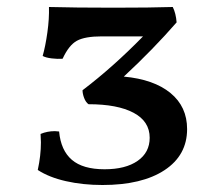

<svg xmlns="http://www.w3.org/2000/svg" viewBox="-20 -522 630 549"><path d="M515 -153Q515 -78 450.5 -35.5Q386 7 273 7Q217 7 168.5 -4Q120 -15 88 -36Q97 -77 97 -115L96 -139Q115 -147 137 -147L149 -146Q154 -92 185.5 -65Q217 -38 279 -38Q339 -38 373.5 -62Q408 -86 408 -128Q408 -175 362 -199.5Q316 -224 233 -224Q225 -230 220.5 -242Q216 -254 216 -264Q303 -330 389 -418H271Q223 -418 200 -405.5Q177 -393 159 -354Q145 -353 128 -355Q111 -357 102 -362Q110 -390 115.5 -429.5Q121 -469 120 -502Q194 -500 305 -500Q411 -500 474 -502Q483 -484 485 -458Q418 -381 334 -303Q420 -295 467.5 -256Q515 -217 515 -153Z"/></svg>

Font: Vollkorn SC
Style: Regular
Weight: 400
Designer: Friedrich Althausen
Foundry: Friedrich Althausen
Version: Version 4.015